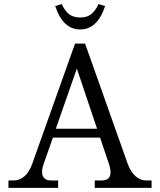

<svg xmlns="http://www.w3.org/2000/svg" viewBox="-20 -912 777 932"><path d="M600.1 -116.2Q613.8 -78.6 637.2 -57.4Q660.6 -36.1 689.9 -36.1H715.8V0H439.9V-36.1H474.1Q504.4 -36.1 513.2 -57.1Q522 -78.1 508.8 -116.2L465.8 -244.1H236.8L191.9 -116.2Q178.7 -79.1 188 -57.6Q197.3 -36.1 227.1 -36.1H262.2V0H21V-36.1H45.9Q76.2 -36.1 99.4 -56.9Q122.6 -77.6 136.2 -116.2L344.2 -700.2H393.1ZM248 -882.8Q285.2 -769 369.1 -769Q453.1 -769 490.2 -882.8L458 -892.1Q443.4 -859.9 423.1 -843.5Q402.8 -827.1 369.1 -827.1Q335.4 -827.1 314.9 -843.5Q294.4 -859.9 279.8 -892.1ZM251 -287.1H451.2L353 -579.1Z"/></svg>

Font: LT Superior Serif
Style: Regular
Weight: 400
Designer: Daniel Lyons
Foundry: LyonsType
Version: Version 2.120;FEAKit 1.0